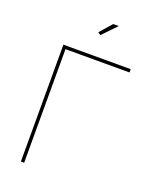

<svg xmlns="http://www.w3.org/2000/svg" viewBox="-167 -1007 865 1096"><g transform="rotate(20 266.0 -459.0)"><path d="M360 -918 278 -833 262 -845 326 -918ZM508 -710V-690H119V0H99V-710Z"/></g></svg>

Font: Raleway
Style: Thin
Weight: 100
Designer: Matt McInerney, Pablo Impallari, Rodrigo Fuenzalida
Foundry: Matt McInerney, Pablo Impallari, Rodrigo Fuenzalida
Version: Version 3.000